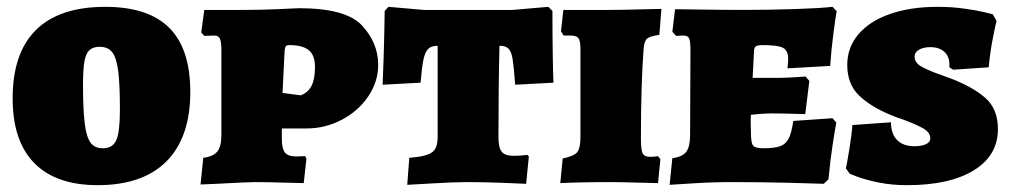

<svg xmlns="http://www.w3.org/2000/svg" viewBox="-20 -533 2956 562"><path d="M17 -245Q17 -378 85.5 -445.5Q154 -513 288 -513Q414 -513 475.5 -451.5Q537 -390 537 -264Q537 -131 467.5 -61Q398 9 266 9Q144 9 80.5 -55.5Q17 -120 17 -245ZM331 -212Q331 -286 326 -325Q321 -364 308.5 -380Q296 -396 272 -396Q252 -396 241.5 -386Q231 -376 227 -352.5Q223 -329 223 -285Q223 -211 228 -171.5Q233 -132 245 -115.5Q257 -99 281 -99Q310 -99 320.5 -123Q331 -147 331 -212Z M575 -71Q605 -75 616.5 -90Q628 -105 628 -137V-387Q628 -411 623.5 -420Q619 -429 608 -429L578 -428L569 -438L578 -504H700Q741 -504 788.5 -506Q836 -508 855 -509Q993 -509 1040 -458Q1087 -407 1087 -343Q1087 -294 1058 -251Q1029 -208 980.5 -182.5Q932 -157 877 -157H805V-126Q805 -98 814 -86.5Q823 -75 848 -75L873 -76L877 -69L869 3Q852 3 807.5 1.5Q763 0 726 0Q709 0 614 5L567 7ZM902 -337Q902 -371 884 -386Q866 -401 826 -401Q819 -401 816.5 -397.5Q814 -394 813 -383L807 -261L860 -254Q882 -262 892 -282Q902 -302 902 -337Z M1178 -71Q1228 -75 1244.5 -87Q1261 -99 1261 -131V-399Q1242 -399 1233 -389.5Q1224 -380 1219.5 -358.5Q1215 -337 1211 -291L1100 -285Q1101 -306 1103 -367Q1105 -428 1106 -501L1117 -513L1220 -504H1481L1585 -513L1597 -501Q1597 -428 1598 -369Q1599 -310 1600 -291L1488 -285Q1484 -338 1480.5 -360Q1477 -382 1468.5 -390.5Q1460 -399 1442 -399Q1439 -279 1439 -131Q1439 -101 1448.5 -89Q1458 -77 1482 -77Q1496 -77 1507.5 -78Q1519 -79 1523 -80L1528 -75L1520 5Q1500 4 1446.5 2Q1393 0 1346 0Q1312 0 1251.5 3.5Q1191 7 1172 8Z M1627 -69Q1660 -76 1669.5 -87.5Q1679 -99 1679 -132V-390Q1679 -414 1673 -421.5Q1667 -429 1650 -429H1630L1622 -441L1629 -504H1767Q1805 -504 1851.5 -505.5Q1898 -507 1916 -507L1910 -431Q1882 -427 1874 -420Q1866 -413 1864 -391Q1856 -287 1856 -127Q1856 -95 1861 -84.5Q1866 -74 1882 -74Q1893 -74 1899 -75Q1905 -76 1906 -76L1913 -67L1906 3Q1889 3 1844.5 1.5Q1800 0 1763 0Q1718 0 1676.5 1Q1635 2 1620 3Z M1948 -70Q1978 -74 1989 -89Q2000 -104 2000 -139L2001 -387Q2001 -413 1997 -421Q1993 -429 1980 -429L1959 -428L1948 -440L1956 -506Q1977 -506 2035.5 -505Q2094 -504 2159 -504Q2234 -504 2308 -506.5Q2382 -509 2417 -513L2429 -500Q2426 -485 2419.5 -435.5Q2413 -386 2410 -340L2285 -333Q2285 -336 2286 -344Q2287 -352 2287 -361Q2287 -385 2272 -393Q2257 -401 2212 -401Q2197 -401 2192 -397Q2187 -393 2187 -382L2183 -305H2248Q2273 -305 2300 -306.5Q2327 -308 2338 -309L2349 -296L2337 -199Q2327 -199 2299 -200Q2271 -201 2240 -201Q2223 -201 2204 -199.5Q2185 -198 2178 -197Q2177 -186 2177.5 -170Q2178 -154 2178 -146Q2178 -116 2184 -107.5Q2190 -99 2214 -99Q2247 -99 2263.5 -105Q2280 -111 2288.5 -127.5Q2297 -144 2302 -179L2417 -187L2428 -174Q2425 -160 2417.5 -111.5Q2410 -63 2405 -8L2391 5Q2368 4 2287.5 2Q2207 0 2123 0Q2067 0 2011.5 3.5Q1956 7 1940 8Z M2467 -25 2456 -40Q2459 -53 2466 -95.5Q2473 -138 2475 -167L2588 -175Q2588 -141 2606 -123Q2624 -105 2656 -105Q2678 -105 2690.5 -111Q2703 -117 2703 -128Q2703 -145 2683.5 -156.5Q2664 -168 2621 -184Q2602 -190 2586 -197Q2528 -221 2494 -254Q2460 -287 2460 -343Q2460 -394 2492.5 -432.5Q2525 -471 2585 -492Q2645 -513 2724 -513Q2765 -513 2801 -508Q2837 -503 2858.5 -498Q2880 -493 2886 -491L2897 -472Q2894 -461 2886 -420.5Q2878 -380 2874 -336L2770 -329L2759 -336V-344Q2759 -368 2744 -381.5Q2729 -395 2703 -395Q2683 -395 2670 -387.5Q2657 -380 2657 -367Q2657 -350 2676.5 -338.5Q2696 -327 2739 -312L2761 -304Q2825 -280 2863 -247.5Q2901 -215 2901 -155Q2901 -78 2830.5 -34.5Q2760 9 2635 9Q2591 9 2553.5 1.5Q2516 -6 2491.5 -15Q2467 -24 2467 -25Z"/></svg>

Font: Alegreya SC Black
Style: Regular
Weight: 900
Designer: Juan Pablo del Peral
Foundry: Huerta Tipografica
Version: Version 2.007; ttfautohint (v1.6)